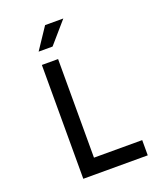

<svg xmlns="http://www.w3.org/2000/svg" viewBox="-182 -1154 1065 1268"><g transform="rotate(-20 350.0 -520.0)"><path d="M180 0V-800H294V-107H633V0ZM190 -890 290 -1040H418L288 -890Z"/></g></svg>

Font: Martian Mono
Style: Regular
Weight: 400
Monospace: yes
Designer: Roman Shamin
Foundry: Evil Martians
Version: Version 1.000; ttfautohint (v1.8.4.7-5d5b)